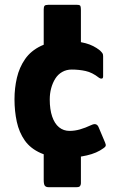

<svg xmlns="http://www.w3.org/2000/svg" viewBox="-20 -726 498 795"><path d="M258 -73Q192 -73 149 -92Q106 -111 82.5 -144.5Q59 -178 49.5 -222Q40 -266 40 -315Q40 -361 50 -404Q60 -447 84 -481.5Q108 -516 150 -536Q192 -556 257 -556Q301 -556 334.5 -547Q368 -538 394 -517Q402 -509 404.5 -505Q407 -501 407 -493V-410Q407 -401 401 -400.5Q395 -400 390 -404Q362 -426 334.5 -432Q307 -438 277 -438Q255 -438 237.5 -428Q220 -418 209 -400.5Q198 -383 192 -361Q186 -339 186 -314Q186 -273 196 -243.5Q206 -214 224.5 -199Q243 -184 268 -184Q289 -184 310.5 -190Q332 -196 360 -209Q380 -218 388 -200L415 -136Q419 -127 417.5 -122Q416 -117 408 -112Q381 -92 339.5 -82.5Q298 -73 258 -73ZM315 -139V33Q315 38 312 43.5Q309 49 298 49H180Q171 49 166 43.5Q161 38 161 19V-139ZM161 -480V-687Q161 -698 164.5 -702Q168 -706 179 -706H299Q311 -706 313 -701Q315 -696 315 -684V-480Z"/></svg>

Font: Glory Thin ExtraBold
Style: Regular
Weight: 800
Version: Version 1.011